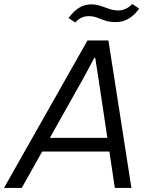

<svg xmlns="http://www.w3.org/2000/svg" viewBox="-49 -929 750 949"><path d="M-29.3 0 383.4 -729H486.9L600.6 0H518.6L437.1 -544.7L421.6 -643.4H417.4L366.4 -548.3L58.4 0ZM148.6 -180 183.3 -247.6H493.6L501.9 -180ZM522.4 -819.9Q491.6 -819.9 470 -827.4Q448.4 -835 430.1 -842.1Q411.9 -849.1 389.6 -849.1Q369.7 -849.1 354.2 -841.9Q338.7 -834.6 322.6 -817.9L289.3 -840.1Q309.3 -865.6 327.4 -880.1Q345.4 -894.7 364 -901Q382.6 -907.3 402.7 -907.3Q426.3 -907.3 448 -899.9Q469.7 -892.4 491.6 -884.9Q513.4 -877.3 536.1 -877.3Q553.4 -877.3 571 -884.9Q588.6 -892.4 604.9 -909.3L638.9 -886.3Q620.7 -861.6 601.6 -846.9Q582.4 -832.1 563.1 -826Q543.7 -819.9 522.4 -819.9Z"/></svg>

Font: Mona Sans
Style: Italic
Weight: 200
Italic angle: -11.6951°
Designer: Deni Anggara
Foundry: GitHub
Version: Version 2.000